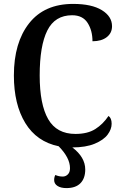

<svg xmlns="http://www.w3.org/2000/svg" viewBox="-20 -744 627 982"><path d="M551 -111Q551 -83 530.5 -55.5Q510 -28 464.5 -9Q419 10 350 10Q416 60 416 123Q416 168 391.5 193Q367 218 320 218Q291 218 274 207Q257 196 257 177Q257 162 263 151Q281 159 301 159Q316 159 327 148Q338 137 338 116Q338 63 280 4Q168 -19 109.5 -114.5Q51 -210 51 -358Q51 -526 129 -625Q207 -724 354 -724Q449 -724 501 -692Q553 -660 553 -610Q553 -575 526 -554Q499 -533 453 -533Q453 -588 428 -627Q403 -666 349 -666Q261 -666 222 -588Q183 -510 183 -358Q183 -210 226.5 -134.5Q270 -59 366 -59Q428 -59 467.5 -84Q507 -109 535 -151Q551 -140 551 -111Z"/></svg>

Font: Noto Serif NarrowSemiBold
Style: Regular
Weight: 600
Width: 4
Designer: Monotype Design Team
Foundry: Monotype Imaging Inc.
Version: Version 1.001